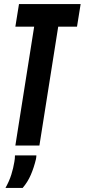

<svg xmlns="http://www.w3.org/2000/svg" viewBox="-20 -720 419 950"><path d="M361 -588H268L175 0H56L149 -588H56L74 -700H379ZM54 49H160Q160 56 158 67Q148 109 132.5 145Q117 181 92 210H7Q26 176 36 144Q46 112 51 81Q54 65 54 49Z"/></svg>

Font: Georama ExtraCondensed
Style: Bold Italic
Weight: 700
Width: 2
Italic angle: -9°
Designer: Jean-Baptiste Levee
Foundry: Production Type
Version: Version 1.000